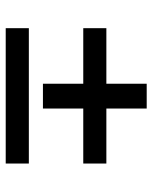

<svg xmlns="http://www.w3.org/2000/svg" viewBox="48 -606 528 665"><g transform="rotate(90 312.5 -274.0)"><path d="M546.9 -297.9H78.1V-377.9H546.9ZM546.9 -29.3H78.1V-109.4H546.9ZM270.5 -517.6H356.4V-158.2H270.5Z"/></g></svg>

Font: Wanted Sans Variable
Style: Regular
Weight: 400
Designer: Original Design by Kil Hyung-jin and Kang Hanbin, Wanted Lab, Inc; Hangeul from Source Han Sans by Jang Soo-young and Ka
Foundry: Wanted Lab, Inc.
Version: Version 1.003;Glyphs 3.2 (3227)